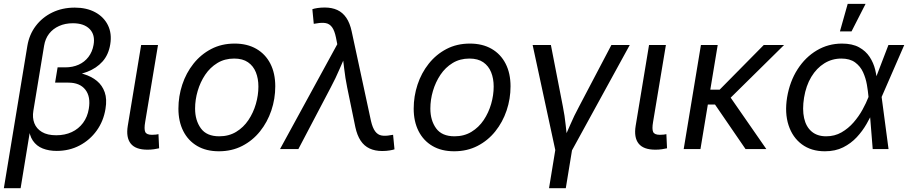

<svg xmlns="http://www.w3.org/2000/svg" viewBox="-23 -777 4735 1001"><path d="M-2.9 204.1 119.6 -537.6Q129.4 -596.7 163.3 -641.6Q197.3 -686.5 249.5 -711.9Q301.8 -737.3 366.7 -737.3Q428.7 -737.3 473.4 -713.1Q518.1 -689 539.6 -645.8Q561 -602.5 551.8 -545.9Q543 -491.7 511.7 -456.5Q480.5 -421.4 431.6 -402.6Q382.8 -383.8 322.3 -379.4L326.7 -405.3Q373.5 -402.8 413.8 -390.6Q454.1 -378.4 482.2 -355.2Q510.3 -332 522.9 -296.1Q535.6 -260.3 526.9 -209Q516.6 -145.5 481.2 -96.2Q445.8 -46.9 392.1 -18.6Q338.4 9.8 272.5 9.8Q231.9 9.8 199.7 -2.9Q167.5 -15.6 148.2 -43.9Q128.9 -72.3 126.5 -119.1L137.7 -120.6L84.5 204.1ZM270 -71.8Q315.4 -71.8 351.1 -88.4Q386.7 -105 409.9 -136.2Q433.1 -167.5 439.9 -209.5Q450.7 -272.9 421.9 -309.6Q393.1 -346.2 333.5 -346.2H264.2L277.3 -425.8H316.9Q356 -425.8 387 -439.7Q418 -453.6 438.2 -480.2Q458.5 -506.8 464.8 -543Q474.1 -595.2 444.6 -625.5Q415 -655.8 356.9 -655.8Q316.9 -655.8 284.9 -641.4Q252.9 -627 232.9 -601.1Q212.9 -575.2 207 -539.1L150.9 -199.2Q145 -163.6 156 -134.8Q167 -106 195.6 -88.9Q224.1 -71.8 270 -71.8Z M746.1 3.4Q683.6 3.4 658.4 -28.6Q633.3 -60.5 643.1 -120.6L712.9 -542.5H800.8L733.9 -141.1Q727.5 -104.5 734.1 -89.4Q740.7 -74.2 769 -74.2Q782.2 -74.2 789.6 -75.2Q796.9 -76.2 803.2 -77.6L806.6 -3.9Q796.4 -1.5 780.3 1Q764.2 3.4 746.1 3.4Z M1118.2 11.7Q1052.2 11.7 1005.1 -15.9Q958 -43.5 932.6 -93.5Q907.2 -143.6 907.2 -210.4Q907.2 -274.9 927.2 -335.7Q947.3 -396.5 985.6 -444.8Q1023.9 -493.2 1078.1 -521.5Q1132.3 -549.8 1200.2 -549.8Q1265.6 -549.8 1313.2 -522.5Q1360.8 -495.1 1386.5 -445.1Q1412.1 -395 1412.1 -327.1Q1412.1 -261.7 1391.6 -200.9Q1371.1 -140.1 1332.5 -92Q1293.9 -43.9 1239.7 -16.1Q1185.5 11.7 1118.2 11.7ZM1120.1 -66.4Q1169.9 -66.4 1208.3 -89.6Q1246.6 -112.8 1272.2 -151.1Q1297.9 -189.5 1311 -235.1Q1324.2 -280.8 1324.2 -325.7Q1324.2 -367.2 1311 -400.1Q1297.9 -433.1 1270 -452.4Q1242.2 -471.7 1197.8 -471.7Q1148.4 -471.7 1110.4 -448.5Q1072.3 -425.3 1046.6 -387Q1021 -348.6 1007.6 -302.7Q994.1 -256.8 994.1 -210.9Q994.1 -149.4 1024.2 -107.9Q1054.2 -66.4 1120.1 -66.4Z M1437 0 1735.4 -546.4 1728.5 -581.5Q1721.2 -617.2 1708.3 -635Q1695.3 -652.8 1675.3 -656.5Q1655.3 -660.2 1626.5 -654.8L1612.8 -652.8L1605.5 -729Q1614.3 -732.4 1631.8 -735.1Q1649.4 -737.8 1669.9 -737.8Q1707.5 -737.8 1735.6 -724.9Q1763.7 -711.9 1782.5 -684.3Q1801.3 -656.7 1810.5 -613.3L1911.1 -146.5Q1919.4 -110.4 1932.9 -92.3Q1946.3 -74.2 1966.1 -70.6Q1985.8 -66.9 2013.2 -72.3L2026.4 -74.2L2033.7 1.5Q2025.9 4.4 2008.5 7.3Q1991.2 10.3 1969.7 10.3Q1932.1 10.3 1903.8 -2.9Q1875.5 -16.1 1857.2 -43.7Q1838.9 -71.3 1829.6 -114.3L1787.1 -320.8Q1776.9 -371.1 1771.5 -418.7Q1766.1 -466.3 1759.3 -512.7H1790Q1768.6 -466.8 1748 -418.5Q1727.5 -370.1 1701.2 -320.8L1532.7 0Z M2344.7 11.7Q2278.8 11.7 2231.7 -15.9Q2184.6 -43.5 2159.2 -93.5Q2133.8 -143.6 2133.8 -210.4Q2133.8 -274.9 2153.8 -335.7Q2173.8 -396.5 2212.2 -444.8Q2250.5 -493.2 2304.7 -521.5Q2358.9 -549.8 2426.8 -549.8Q2492.2 -549.8 2539.8 -522.5Q2587.4 -495.1 2613 -445.1Q2638.7 -395 2638.7 -327.1Q2638.7 -261.7 2618.2 -200.9Q2597.7 -140.1 2559.1 -92Q2520.5 -43.9 2466.3 -16.1Q2412.1 11.7 2344.7 11.7ZM2346.7 -66.4Q2396.5 -66.4 2434.8 -89.6Q2473.1 -112.8 2498.8 -151.1Q2524.4 -189.5 2537.6 -235.1Q2550.8 -280.8 2550.8 -325.7Q2550.8 -367.2 2537.6 -400.1Q2524.4 -433.1 2496.6 -452.4Q2468.8 -471.7 2424.3 -471.7Q2375 -471.7 2336.9 -448.5Q2298.8 -425.3 2273.2 -387Q2247.6 -348.6 2234.1 -302.7Q2220.7 -256.8 2220.7 -210.9Q2220.7 -149.4 2250.7 -107.9Q2280.8 -66.4 2346.7 -66.4Z M2873 9.8 2753.9 -542.5H2849.1L2911.6 -221.7Q2921.4 -172.9 2926.3 -124.3Q2931.2 -75.7 2937.5 -29.8H2906.7Q2928.2 -75.7 2949 -124.3Q2969.7 -172.9 2996.1 -221.7L3164.6 -542.5H3260.3L2957.5 9.8ZM2839.4 204.1 2873.5 -3.9H2960.9L2926.8 204.1Z M3394 3.4Q3331.5 3.4 3306.4 -28.6Q3281.2 -60.5 3291 -120.6L3360.8 -542.5H3448.7L3381.8 -141.1Q3375.5 -104.5 3382.1 -89.4Q3388.7 -74.2 3417 -74.2Q3430.2 -74.2 3437.5 -75.2Q3444.8 -76.2 3451.2 -77.6L3454.6 -3.9Q3444.3 -1.5 3428.2 1Q3412.1 3.4 3394 3.4Z M3718.8 -542.5 3628.9 0H3541.5L3631.3 -542.5ZM4064.9 -542.5 3750 -231.9H3633.8L3646.5 -309.6H3729L3959 -542.5ZM3863.8 0 3703.1 -234.4 3761.2 -304.2 3972.2 0Z M4277.3 11.7Q4206.5 11.7 4157.7 -24.4Q4108.9 -60.5 4088.1 -124.3Q4067.4 -188 4080.6 -269.5Q4094.7 -353 4135.3 -416Q4175.8 -479 4235.6 -514.4Q4295.4 -549.8 4366.7 -549.8Q4420.4 -549.8 4455.6 -530.5Q4490.7 -511.2 4511 -480.2Q4531.2 -449.2 4539.8 -413.8Q4548.3 -378.4 4549.8 -345.7H4581.1L4573.2 -272.9L4609.4 0H4526.9L4504.9 -272.9Q4502.4 -301.3 4496.6 -335.4Q4490.7 -369.6 4476.6 -400.6Q4462.4 -431.6 4435.1 -451.7Q4407.7 -471.7 4363.3 -471.7Q4314.9 -471.7 4274.7 -446.8Q4234.4 -421.9 4206.8 -376.2Q4179.2 -330.6 4168.9 -267.6Q4159.2 -206.5 4169.2 -161.4Q4179.2 -116.2 4208.5 -91.3Q4237.8 -66.4 4284.2 -66.4Q4328.6 -66.4 4364.3 -86.9Q4399.9 -107.4 4427.2 -138.9Q4454.6 -170.4 4473.9 -205.6Q4493.2 -240.7 4504.4 -270L4608.9 -542.5H4691.4L4572.8 -270L4557.1 -199.2H4529.8Q4515.6 -167 4494.6 -130.4Q4473.6 -93.8 4443.6 -61.5Q4413.6 -29.3 4372.8 -8.8Q4332 11.7 4277.3 11.7ZM4356 -613.3 4396.5 -756.8H4489.7L4416.5 -613.3Z"/></svg>

Font: Inter 16pt
Style: Italic
Weight: 400
Italic angle: -9.3988°
Version: Version 4.001;git-66647c0bb